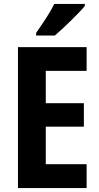

<svg xmlns="http://www.w3.org/2000/svg" viewBox="-20 -953 504 973"><path d="M419 0H71V-714H419V-594H212V-430H405V-311H212V-121H419ZM410 -923Q399 -909 380.5 -890Q362 -871 340.5 -849.5Q319 -828 297.5 -808.5Q276 -789 258 -773H163V-786Q180 -811 197 -836Q214 -861 229 -886Q244 -911 255 -933H410Z"/></svg>

Font: Noto Sans Khmer Condensed
Style: Bold
Weight: 700
Width: 3
Designer: Danh Hong and the Monotype Design Team
Foundry: Monotype Imaging Inc.
Version: Version 2.004